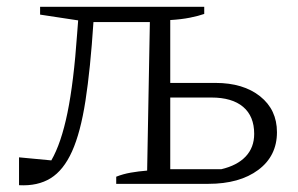

<svg xmlns="http://www.w3.org/2000/svg" viewBox="-20 -541 878 565"><path d="M36 4V-78L131 -69Q160 -119 178.5 -209Q197 -299 207 -442L210 -481L98 -498V-521H581V-500Q564 -494 539 -489Q514 -484 481 -482V-297H614Q696 -297 745.5 -257.5Q795 -218 795 -152Q795 -82 740 -41Q685 0 593 0H322V-21Q342 -29 365 -33Q388 -37 413 -39L421 -476H255Q246 -338 231.5 -244.5Q217 -151 192 -95.5Q167 -40 129 -16.5Q91 7 36 4ZM481 -43H631Q678 -54 703 -80.5Q728 -107 728 -147Q728 -199 695.5 -226.5Q663 -254 602 -254H481Z"/></svg>

Font: Piazzolla SC Light
Style: Regular
Weight: 300
Designer: Juan Pablo del Peral
Foundry: Huerta Tipografica
Version: Version 1.330